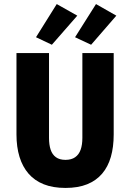

<svg xmlns="http://www.w3.org/2000/svg" viewBox="-20 -912 640 944"><path d="M302 12Q240 12 195 -6Q150 -24 120.5 -58Q91 -92 76 -140.5Q61 -189 61 -251V-651H221V-234Q221 -200 229 -176Q237 -152 255 -139Q273 -126 302 -126Q331 -126 349.5 -139Q368 -152 376.5 -176Q385 -200 385 -234V-651H539V-251Q539 -189 525 -140.5Q511 -92 482 -58Q453 -24 408.5 -6Q364 12 302 12ZM235 -692 157 -729 259 -892 360 -835ZM428 -692 349 -729 452 -892 552 -835Z"/></svg>

Font: Source Code Pro ExtraBold
Style: Regular
Weight: 800
Monospace: yes
Designer: Paul D. Hunt, Teo Tuominen
Foundry: Adobe Systems Incorporated
Version: Version 1.018;hotconv 1.0.116;makeotfexe 2.5.65601